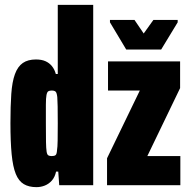

<svg xmlns="http://www.w3.org/2000/svg" viewBox="-20 -763 788 791"><path d="M130 8Q99 8 78 -4.5Q57 -17 45 -46.5Q33 -76 28 -127.5Q23 -179 23 -256Q23 -326 26.5 -376Q30 -426 41.5 -457.5Q53 -489 74 -503.5Q95 -518 128 -518Q151 -518 167 -511Q183 -504 194 -490.5Q205 -477 210 -458H218V-743H364V0H224L220 -56H211Q206 -33 193.5 -19Q181 -5 164.5 1.5Q148 8 130 8ZM193 -120Q204 -120 209 -124Q214 -128 215 -145Q217 -156 217.5 -184Q218 -212 218 -255Q218 -299 217.5 -325Q217 -351 216 -363Q214 -381 209 -385.5Q204 -390 193 -390Q184 -390 179 -387Q174 -384 171.5 -371.5Q169 -359 169 -331.5Q169 -304 169 -255Q169 -206 169.5 -178.5Q170 -151 172 -138.5Q174 -126 179 -123Q184 -120 193 -120ZM421 0V-111L556 -390H425V-510H722V-400L587 -120H723V0ZM500 -559 433 -671V-681H534L572 -625L612 -681H712V-671L644 -559Z"/></svg>

Font: Saira ExtraCondensed Black
Style: Regular
Weight: 900
Width: 2
Designer: Hector Gatti with collaboration of the Omnibus-Type team
Foundry: Omnibus-Type
Version: Version 1.101